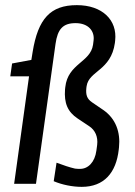

<svg xmlns="http://www.w3.org/2000/svg" viewBox="-20 -715 525 747"><path d="M120 0 196 -544C204 -602 225 -625 274 -625C324 -625 349 -594 344 -557L342 -541C332 -472 244 -468 234 -376L233 -367C229 -314 243 -280 282 -254L327 -224C350 -209 362 -183 358 -151L355 -129C349 -83 322 -58 292 -58C286 -58 279 -58 272 -59C250 -64 227 -72 200 -82L189 -10C222 4 262 12 298 12C385 12 432 -43 442 -133L443 -142C449 -200 431 -253 382 -287L338 -317C319 -330 313 -345 316 -373L317 -380C326 -440 412 -440 427 -548L428 -557C437 -637 378 -695 279 -695C176 -695 128 -642 107 -513L102 -482L27 -468L20 -418H93L35 0Z"/></svg>

Font: Ropa Sans
Style: Italic
Weight: 400
Designer: Botio Nikoltchev
Foundry: Botjo Nikoltchev
Version: Version 1.002